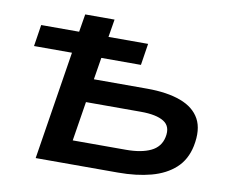

<svg xmlns="http://www.w3.org/2000/svg" viewBox="-77 -803 1083 902"><g transform="rotate(10 464.0 -352.5)"><path d="M147 0 229 -517H48L64 -620H245L259 -705H399L385 -620H574L558 -517H369L352 -412H606Q702 -412 766.5 -388Q831 -364 858 -314.5Q885 -265 869 -185Q855 -118 810.5 -77.5Q766 -37 697 -18.5Q628 0 539 0ZM304 -112H558Q631 -112 676 -133.5Q721 -155 731 -203Q742 -255 706 -277.5Q670 -300 596 -300H334Z"/></g></svg>

Font: Nunito Sans 10pt Expanded
Style: Bold Italic
Weight: 700
Width: 7
Italic angle: -9°
Designer: Vernon Adams
Foundry: Vernon Adams
Version: Version 3.101;gftools[0.9.27]